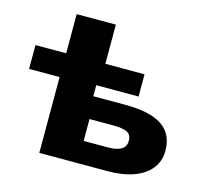

<svg xmlns="http://www.w3.org/2000/svg" viewBox="-102 -823 1023 942"><g transform="rotate(15 409.5 -352.5)"><path d="M174 0V-385H19V-506H175V-705H374V-506H573V-393H358V-337H521Q646 -337 707.5 -296Q769 -255 769 -170Q769 -117 739 -79Q709 -41 653.5 -20.5Q598 0 522 0ZM369 -113H492Q537 -113 560 -127Q583 -141 583 -170Q583 -202 560 -213Q537 -224 492 -224H369Z"/></g></svg>

Font: Nunito Sans 7pt SemiExpanded Black
Style: Regular
Weight: 900
Width: 6
Designer: Vernon Adams
Foundry: Vernon Adams
Version: Version 3.101;gftools[0.9.27]